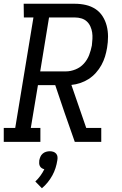

<svg xmlns="http://www.w3.org/2000/svg" viewBox="-30 -755 650 1022"><path d="M-10 0V-74H51L148 -662H97L96 -735H369Q399 -735 427 -728.5Q455 -722 478 -707Q501 -692 516 -668.5Q531 -645 538 -617.5Q545 -590 545 -560.5Q545 -531 540 -501Q536 -477 529 -454Q522 -431 510 -409Q498 -387 480.5 -367.5Q463 -348 442 -334.5Q421 -321 397 -313Q373 -305 350 -303L429 -74H509V0H368L313 -157L264 -302H172L134 -74H185V0ZM184 -375H321Q346 -375 372 -385.5Q398 -396 416.5 -416.5Q435 -437 444.5 -462Q454 -487 459 -513Q461 -530 462 -548Q463 -566 460.5 -582.5Q458 -599 451 -614.5Q444 -630 432 -641Q420 -652 403.5 -657Q387 -662 369 -662H231ZM193 247 158 211Q173 197 185 180.5Q197 164 206 146Q198 144 191.5 139.5Q185 135 182 128.5Q179 122 178.5 114.5Q178 107 179 99Q181 89 185 79.5Q189 70 197 63Q205 56 215 53Q225 50 235 50Q245 50 254 53Q263 56 269 63Q275 70 276 79.5Q277 89 275 99Q272 119 265.5 139.5Q259 160 248.5 179Q238 198 224 215.5Q210 233 193 247Z"/></svg>

Font: Iosevka Plex Etoile
Style: Italic
Weight: 400
Italic angle: -9°
Designer: Belleve Invis
Foundry: Belleve Invis
Version: Version 25.1.1; ttfautohint (v1.8.4)